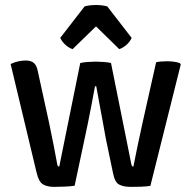

<svg xmlns="http://www.w3.org/2000/svg" viewBox="-20 -743 762 768"><path d="M22.5 -487Q40 -495 54.8 -498Q69.5 -501 83 -501Q103.5 -501 115 -491.5Q126.5 -482 131 -459L176.5 -251Q186.5 -204.5 195.2 -159Q204 -113.5 209 -85.5Q210.5 -76.5 217 -76.5L301 -491Q313.5 -494 333 -495.2Q352.5 -496.5 362.5 -496.5Q374 -496.5 393.5 -495.2Q413 -494 424 -491L505.5 -85.5Q507.5 -76.5 513.5 -76.5Q522.5 -120.5 531.2 -163.8Q540 -207 550 -251L604.5 -494Q613 -496 625 -497Q637 -498 648.5 -498Q660.5 -498 675.2 -496.2Q690 -494.5 700 -490L703 -485L581.5 0.5Q566.5 3 544.2 3.8Q522 4.5 503.5 4.5Q474 4.5 456.5 -4.8Q439 -14 432 -51L403 -190Q398.5 -216.5 392 -251.2Q385.5 -286 378.5 -324Q371.5 -362 365 -398H360Q353.5 -362 346.2 -324.5Q339 -287 332 -252.2Q325 -217.5 319 -190.5L278.5 0Q261.5 2.5 238.2 3.5Q215 4.5 196 4.5Q169.5 4.5 152.2 -5.5Q135 -15.5 126.5 -52ZM409 -717.5 506.5 -591.5Q499.5 -575 484.5 -562.5Q469.5 -550 457 -546.5L364 -637.5L270.5 -546.5Q258 -550 243.2 -562.5Q228.5 -575 221 -591.5L318.5 -717.5Q327.5 -720 339.5 -721.5Q351.5 -723 364 -723Q376 -723 388 -721.5Q400 -720 409 -717.5Z"/></svg>

Font: Signika Light
Style: Regular
Weight: 400
Version: Version 2.003;gftools[0.9.32]